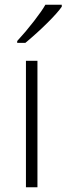

<svg xmlns="http://www.w3.org/2000/svg" viewBox="-20 -786 279 806"><path d="M52.2 -606V-613.8Q87.9 -652.3 122.8 -697.5Q157.7 -742.7 170.4 -766.1H239.3V-757.8Q221.7 -732.4 179.4 -690.4Q137.2 -648.4 86.4 -606ZM88.9 0V-530.8H137.2V0Z"/></svg>

Font: Open Sans Light
Style: Regular
Weight: 300
Foundry: Ascender Corporation
Version: Version 1.10